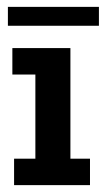

<svg xmlns="http://www.w3.org/2000/svg" viewBox="-20 -539 308 559"><path d="M21 0V-77H83V-322H16V-399H185V-77H242V0ZM3 -464V-519H268V-464Z"/></svg>

Font: Rokkitt SemiBold SemiBold
Style: Regular
Weight: 600
Version: Version 3.103